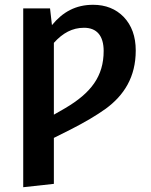

<svg xmlns="http://www.w3.org/2000/svg" viewBox="-20 -564 631 802"><path d="M369 -544C296 -544 242 -514 197 -459L189 -529H77V218L205 204V12L273 -22C334 -53 383 -82 422 -110C498 -166 547 -242 547 -353C547 -412 530 -458 497 -493C464 -527 421 -544 369 -544ZM205 -85V-385C242 -426 282 -448 331 -448C384 -448 413 -415 413 -351C413 -246 361 -176 252 -112Z"/></svg>

Font: Fira Sans Medium
Style: Regular
Weight: 500
Designer: Carrois Corporate & Edenspiekermann AG
Foundry: Carrois Corporate GbR & Edenspiekermann AG
Version: Version 4.203